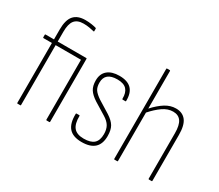

<svg xmlns="http://www.w3.org/2000/svg" viewBox="-123 -965 1422 1247"><g transform="rotate(30 587.5 -341.5)"><path d="M96 0Q92 0 92 -4V-453H29Q25 -453 25 -457V-476Q25 -480 29 -480H92V-554Q92 -626 120.5 -658.5Q149 -691 207 -691Q232 -691 254.5 -687.5Q277 -684 289 -680Q292 -679 292 -675V-657Q292 -652 288 -654Q272 -658 251.5 -661.5Q231 -665 208 -665Q162 -665 141 -638.5Q120 -612 120 -554V-480H334Q338 -480 338 -476V-4Q338 0 334 0H314Q310 0 310 -4V-453H120V-4Q120 0 116 0Z M580 8Q514 8 484 -26.5Q454 -61 456 -132Q456 -136 460 -136H481Q484 -136 484 -132Q483 -73 506 -45.5Q529 -18 581 -18Q633 -18 657 -40Q681 -62 681 -109Q681 -145 667 -169Q653 -193 620 -213L532 -267Q493 -292 476.5 -318Q460 -344 460 -385Q460 -435 491.5 -461.5Q523 -488 580 -488Q701 -488 698 -368Q698 -364 695 -364H674Q670 -364 670 -369Q671 -414 649.5 -437.5Q628 -461 580 -461Q488 -461 488 -385Q488 -351 501.5 -331.5Q515 -312 548 -290L637 -235Q676 -210 692 -183Q708 -156 708 -110Q708 8 580 8Z M823 0Q819 0 819 -4V-679Q819 -683 823 -683H843Q847 -683 847 -679V-397Q885 -439 923.5 -463.5Q962 -488 1004 -488Q1053 -488 1079 -454.5Q1105 -421 1105 -348V-4Q1105 0 1101 0H1081Q1077 0 1077 -4V-345Q1077 -405 1057.5 -433Q1038 -461 998 -461Q958 -461 920.5 -434.5Q883 -408 847 -367V-4Q847 0 843 0Z"/></g></svg>

Font: Sofia Sans Cond ExtraLight
Style: Regular
Weight: 200
Width: 3
Designer: Botio Nikoltchev, Ani Petrova
Foundry: lettersoup
Version: Version 4.100; ttfautohint (v1.8.3)